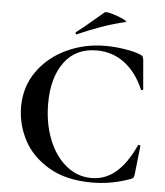

<svg xmlns="http://www.w3.org/2000/svg" viewBox="-56 -844 780 906"><g transform="rotate(5 334.5 -391.5)"><path d="M588 -609Q597 -606 599.5 -601.5Q602 -597 604 -586L616 -447Q616 -444 611 -443Q606 -442 605 -446Q571 -525 514 -568Q457 -611 382 -611Q283 -611 229 -538Q175 -465 175 -342Q175 -250 204.5 -174Q234 -98 287.5 -53.5Q341 -9 409 -9Q473 -9 523.5 -51.5Q574 -94 614 -181Q615 -185 620.5 -184Q626 -183 626 -180L611 -44Q609 -32 606.5 -28.5Q604 -25 595 -21Q506 12 412 12Q290 12 208 -36.5Q126 -85 87.5 -159.5Q49 -234 49 -315Q49 -410 100.5 -483Q152 -556 237.5 -596Q323 -636 421 -636Q465 -636 513 -628.5Q561 -621 588 -609ZM280 -678Q276 -678 275 -682.5Q274 -687 277 -689Q306 -710 358 -755Q388 -781 403 -793Q408 -798 438.5 -789.5Q469 -781 492.5 -769.5Q516 -758 504 -756Q442 -741 390.5 -722.5Q339 -704 282 -679Z"/></g></svg>

Font: Cormorant SC
Style: Bold
Weight: 700
Designer: Christian Thalmann (Catharsis Fonts)
Foundry: Catharsis Fonts
Version: Version 4.000